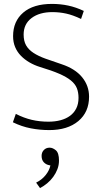

<svg xmlns="http://www.w3.org/2000/svg" viewBox="-20 -658 523 983"><path d="M395 -561Q353 -581 318.5 -588.5Q284 -596 248 -596Q182 -596 141.5 -565.5Q101 -535 101 -481Q101 -448 113.5 -426Q126 -404 151 -387.5Q176 -371 212 -358Q248 -345 296 -329Q365 -306 400.5 -262.5Q436 -219 436 -163Q436 -84 381 -38Q326 8 232 8Q184 8 137.5 -1Q91 -10 46 -32L61 -75Q102 -54 142.5 -44.5Q183 -35 228 -35Q262 -35 290 -42.5Q318 -50 338.5 -65Q359 -80 370.5 -103Q382 -126 382 -157Q382 -185 373.5 -206.5Q365 -228 343 -246Q321 -264 283 -280.5Q245 -297 185 -315Q156 -324 131 -338.5Q106 -353 87 -372.5Q68 -392 57.5 -417Q47 -442 47 -473Q47 -549 99 -593.5Q151 -638 246 -638Q289 -638 329 -629.5Q369 -621 409 -602ZM233 188Q216 185 204.5 173Q193 161 193 140Q193 122 204.5 110Q216 98 234 98Q250 98 266 111.5Q282 125 282 164Q282 187 274 208Q266 229 252.5 247.5Q239 266 221.5 280.5Q204 295 185 305L165 277Q195 262 214 238Q233 214 238 189Z"/></svg>

Font: Mukta Vaani ExtraLight
Style: Regular
Weight: 275
Designer: Noopur Datye, Girish Dalvi, Yashodeep Gholap, Pallavi Karambelkar
Foundry: Ek Type
Version: Version 2.538;PS 1.000;hotconv 16.6.51;makeotf.lib2.5.65220;